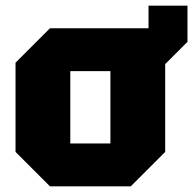

<svg xmlns="http://www.w3.org/2000/svg" viewBox="-20 -660 684 680"><path d="M35 -122V-438L157 -560H506V-640H644V-512L565 -433V-122L443 0H157ZM229 -152H371V-408H229Z"/></svg>

Font: Tektur ExtraBold
Style: Regular
Weight: 800
Designer: Adam Jagosz
Foundry: Adam Jagosz
Version: Version 1.005;gftools[0.9.30]